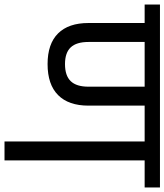

<svg xmlns="http://www.w3.org/2000/svg" viewBox="21 -770 729 851"><g transform="rotate(90 385.5 -344.5)"><path d="M791 -689V-621.1H670.9V0H586.9V-621.1H428.2V-372.1Q428.2 -283.7 381.3 -237.3Q334.5 -190.9 244.1 -190.9Q154.3 -190.9 108.2 -237.3Q62 -283.7 62 -372.1V-621.1H-20V-689ZM344.2 -372.1V-621.1H146V-372.1Q146 -318.8 169.9 -293.5Q193.8 -268.1 244.1 -268.1Q295.4 -268.1 319.8 -293.5Q344.2 -318.8 344.2 -372.1Z"/></g></svg>

Font: FiraGO
Style: Regular
Weight: 400
Designer: bBox Type
Foundry: bBox Type GmbH
Version: Version 1.001;PS 001.001;hotconv 1.0.88;makeotf.lib2.5.64775